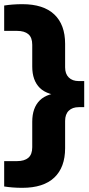

<svg xmlns="http://www.w3.org/2000/svg" viewBox="-35 -770 428 920"><path d="M72 130Q47 130 25.2 128.2Q3.5 126.5 -15 123.5V2H47Q82 2 100.8 -14Q119.5 -30 119.5 -64.5V-186.5Q119.5 -253.5 156 -289.5Q192.5 -325.5 277.5 -328.5V-309.5Q192.5 -312.5 156 -348.5Q119.5 -384.5 119.5 -451V-555.5Q119.5 -590.5 100.8 -606.2Q82 -622 47 -622H-15V-743.5Q3.5 -746.5 25.2 -748.2Q47 -750 72 -750Q173 -750 225 -701Q277 -652 277 -560V-447.5Q277 -416 294.5 -398.8Q312 -381.5 342.5 -381.5H368.5V-256.5H342.5Q312 -256.5 294.5 -239.5Q277 -222.5 277 -190.5V-60Q277 32 225 81Q173 130 72 130Z"/></svg>

Font: Encode Sans SC Condensed Thin
Style: Bold
Weight: 700
Version: Version 3.002